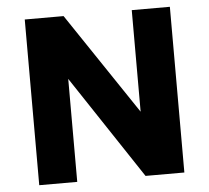

<svg xmlns="http://www.w3.org/2000/svg" viewBox="-51 -754 879 808"><g transform="rotate(-5 389.0 -350.0)"><path d="M82.5 0V-700H246.5L534.5 -271V-700H695.5V0H531.5L243 -435V0Z"/></g></svg>

Font: Geologica Thin Roman
Style: Bold
Weight: 700
Version: Version 1.010;gftools[0.9.28]